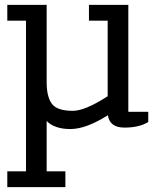

<svg xmlns="http://www.w3.org/2000/svg" viewBox="-20 -520 640 790"><path d="M346 -435V-500H508V-60H590V-18Q553 5 492 5Q431 5 424 -46Q334 11 269.5 11Q205 11 172 -22V185H249V250H10V185H87V-435H10V-500H172V-181Q172 -123 193 -93.5Q214 -64 280 -64Q330 -64 423 -124V-435Z"/></svg>

Font: Cherry Swash
Style: Regular
Weight: 400
Designer: Kasatkina Nataliya
Foundry: Nataliya Kasatkina
Version: Version 1.001